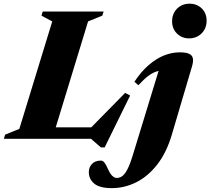

<svg xmlns="http://www.w3.org/2000/svg" viewBox="-58 -736 1115 1018"><path d="M409 -622.5 219 0H-37.5L-31 -22L44.5 -52.5L219 -622.5L162 -653L168.5 -675H491.5L484.5 -653ZM405 -39.5 605.5 -243.5 632 -229.5 497 45.5H477L424.5 0H99.5L120.5 -61H463.5ZM854.5 -623.5Q854.5 -651 866.8 -672Q879 -693 900 -704.8Q921 -716.5 947 -716.5Q985.5 -716.5 1011.5 -691.5Q1037.5 -666.5 1037.5 -625.5Q1037.5 -598.5 1025.2 -577.5Q1013 -556.5 992.2 -544.5Q971.5 -532.5 944.5 -532.5Q906.5 -532.5 880.5 -558Q854.5 -583.5 854.5 -623.5ZM854 -25Q825.5 72.5 776 136Q726.5 199.5 664.2 230.5Q602 261.5 534.5 261.5Q471 261.5 442 237.8Q413 214 413 176.5Q413 150.5 429.8 133Q446.5 115.5 477 115.5Q487 115.5 495.5 125.8Q504 136 515 161.5Q527 187.5 538.5 197.5Q550 207.5 560.5 207.5Q573.5 207.5 584.8 201.2Q596 195 605.8 181.5Q615.5 168 625.2 145.5Q635 123 645 90.5L794.5 -398L828 -364Q798.5 -365 774.5 -357.8Q750.5 -350.5 727.2 -332.8Q704 -315 675.5 -284L654.5 -302.5Q691.5 -358 731.8 -392.2Q772 -426.5 813 -442.5Q854 -458.5 894.5 -458.5Q927 -458.5 944 -451Q961 -443.5 964.5 -427.2Q968 -411 960 -384Z"/></svg>

Font: Newsreader 24pt ExtraBold
Style: Italic
Weight: 800
Italic angle: -17°
Designer: Hugues Gentile
Foundry: Production Type
Version: Version 1.003